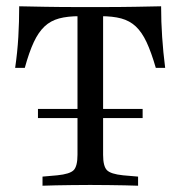

<svg xmlns="http://www.w3.org/2000/svg" viewBox="-20 -591 574 611"><path d="M262.1 -2.4Q235.5 -2.4 208.1 -2Q180.6 -1.6 156.9 -1.2Q133.1 -0.8 115.3 0V-29L162.1 -33.1Q202.4 -37.1 214.5 -49.6Q226.6 -62.1 226.6 -98.4V-201.6H308.1V-98.4Q308.1 -62.1 320.2 -49.6Q332.3 -37.1 371.8 -33.1L419.4 -29V0Q401.6 -0.8 377.4 -1.2Q353.2 -1.6 325.8 -2Q298.4 -2.4 271.8 -2.4H266.9ZM233.1 -539.5Q195.2 -539.5 168.1 -532.3Q141.1 -525 121.8 -506.9Q102.4 -488.7 87.5 -456.9Q72.6 -425 58.9 -375H28.2Q35.5 -425 38.3 -473.4Q41.1 -521.8 41.1 -571Q76.6 -570.2 124.2 -569.4Q171.8 -568.5 238.7 -568.5H295.2Q362.1 -568.5 410.1 -569.4Q458.1 -570.2 492.7 -571Q492.7 -521.8 496 -473.4Q499.2 -425 505.6 -375H475.8Q461.3 -425 446.4 -456.9Q431.5 -488.7 412.1 -506.9Q392.7 -525 365.7 -532.3Q338.7 -539.5 300.8 -539.5ZM226.6 -201.6V-551.6H308.1V-201.6ZM100.8 -215.3V-244.4H433.9V-215.3Z"/></svg>

Font: Playfair 5pt SemiExpanded Light
Style: Regular
Weight: 400
Version: Version 2.203